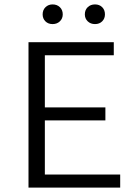

<svg xmlns="http://www.w3.org/2000/svg" viewBox="-20 -849 622 869"><path d="M173 -784Q173 -804 186 -816.5Q199 -829 218 -829Q238 -829 251 -816.5Q264 -804 264 -784Q264 -765 251 -752.5Q238 -740 218 -740Q198 -740 185.5 -752.5Q173 -765 173 -784ZM364 -784Q364 -804 377 -816.5Q390 -829 410 -829Q430 -829 442.5 -816.5Q455 -804 455 -784Q455 -765 442.5 -752.5Q430 -740 410 -740Q390 -740 377 -752.5Q364 -765 364 -784ZM524 -59V0H109V-658H495V-599H183V-363H457V-304H183V-59Z"/></svg>

Font: Ysabeau Infant
Style: Regular
Weight: 400
Designer: Christian Thalmann (Catharsis Fonts)
Version: Version 0.003